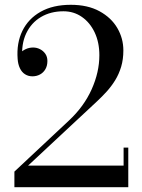

<svg xmlns="http://www.w3.org/2000/svg" viewBox="-20 -780 590 800"><path d="M40 0V-65L268 -278.5Q330 -336.5 362 -408Q394 -479.5 394 -550Q394 -603.5 374.5 -644.8Q355 -686 321.2 -709.5Q287.5 -733 244.5 -733Q191 -733 150.5 -709Q110 -685 89 -640.5Q68 -596 73 -534.5H54.5Q54.5 -547 63.5 -557.8Q72.5 -568.5 87 -575.2Q101.5 -582 118 -582Q133 -582 146.5 -575.2Q160 -568.5 168.8 -556Q177.5 -543.5 177.5 -526Q177.5 -506 169.2 -491.8Q161 -477.5 146.8 -469.8Q132.5 -462 115 -462Q97.5 -462 84 -470.8Q70.5 -479.5 62.8 -496Q55 -512.5 53.5 -534.5Q48.5 -600.5 73.2 -651.2Q98 -702 149.2 -731Q200.5 -760 275 -760Q345.5 -760 394.5 -733.2Q443.5 -706.5 468.8 -663.2Q494 -620 494 -570Q494 -532.5 484.8 -501.8Q475.5 -471 459.8 -445.5Q444 -420 424.5 -398.5Q405 -377 384.5 -358L97 -90H495V-165H514.5V0Z"/></svg>

Font: Bodoni Moda
Style: Regular
Weight: 400
Designer: Owen Earl
Foundry: indestructible type
Version: Version 2.005